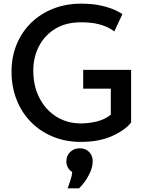

<svg xmlns="http://www.w3.org/2000/svg" viewBox="-20 -766 784 1050"><path d="M421 10Q338 10 268.5 -19Q199 -48 148.5 -99.5Q98 -151 70.5 -221.5Q43 -292 43 -374Q43 -455 71 -523Q99 -591 150 -641Q201 -691 271 -718.5Q341 -746 424 -746Q489 -746 536.5 -734.5Q584 -723 612.5 -709.5Q641 -696 649 -688L605 -594Q598 -600 577 -612Q556 -624 518.5 -634Q481 -644 422 -644Q340 -644 282 -608.5Q224 -573 193 -513Q162 -453 162 -380Q162 -295 196 -229.5Q230 -164 289 -127.5Q348 -91 423 -91Q466 -91 510.5 -102Q555 -113 586 -139V-281H435V-384H697V-96Q664 -54 593 -22Q522 10 421 10ZM350 264Q358 240 365.5 218.5Q373 197 375 175Q343 154 343 116Q343 85 364 65Q385 45 416 45Q448 45 467.5 65Q487 85 487 116Q487 145 473 176Q459 207 441 231Q423 255 412 264Z"/></svg>

Font: Alata
Style: Regular
Weight: 400
Designer: Spyros Zevelakis, Eben Sorkin
Foundry: Spyros Zevelakis
Version: Version 1.005; ttfautohint (v1.8.4.7-5d5b)